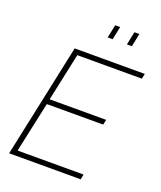

<svg xmlns="http://www.w3.org/2000/svg" viewBox="-164 -1023 947 1127"><g transform="rotate(20 309.5 -459.5)"><path d="M181 -710H619L612 -678H209L145 -379H498L491 -347H139L71 -32H483L477 0H30ZM341 -837 358 -919H389L372 -837ZM461 -837 478 -919H509L492 -837Z"/></g></svg>

Font: Raleway ExtraLight
Style: Italic
Weight: 200
Italic angle: -12°
Designer: Matt McInerney, Pablo Impallari, Rodrigo Fuenzalida
Foundry: Matt McInerney, Pablo Impallari, Rodrigo Fuenzalida
Version: Version 4.026